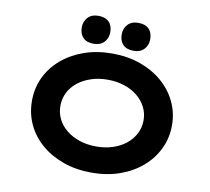

<svg xmlns="http://www.w3.org/2000/svg" viewBox="-96 -1033 1260 1152"><g transform="rotate(10 534.0 -457.0)"><path d="M534.5 10Q440.3 10 362.3 -17.5Q284.3 -45 227 -94Q169.7 -143 138.6 -209.1Q107.4 -275.1 107.4 -352.9Q107.4 -430.6 138.8 -496.7Q170.3 -562.7 227.6 -611.7Q284.9 -660.7 362.6 -688.2Q440.3 -715.7 533.9 -715.7Q627.1 -715.7 704.8 -688.2Q782.6 -660.7 839.9 -611.2Q897.2 -561.7 928.8 -495.7Q960.4 -429.6 960.4 -353.4Q960.4 -276.1 928.8 -210.1Q897.2 -144 839.9 -94.5Q782.6 -45 704.8 -17.5Q627.1 10 534.5 10ZM533.9 -149.5Q589.2 -149.5 635.9 -165Q682.7 -180.5 716.1 -208.1Q749.6 -235.7 768.5 -272.8Q787.3 -309.8 787.3 -352.9Q787.3 -396 768.5 -433Q749.6 -470 716.1 -497.6Q682.7 -525.2 635.9 -540.7Q589.2 -556.2 533.9 -556.2Q478.7 -556.2 432.2 -540.7Q385.8 -525.2 351.5 -497.6Q317.2 -470 298.9 -433Q280.6 -396 280.6 -352.9Q280.6 -309.8 298.9 -272.8Q317.2 -235.7 351.5 -208.1Q385.8 -180.5 432.2 -165Q478.7 -149.5 533.9 -149.5ZM655.3 -753.8Q612.8 -753.8 590.7 -776.4Q568.5 -799 568.5 -838.9Q568.5 -874.8 591.2 -899.4Q614 -924 655.3 -924Q697.8 -924 719.9 -901.7Q742.1 -879.4 742.1 -838.9Q742.1 -803 719.4 -778.4Q696.6 -753.8 655.3 -753.8ZM412 -753.8Q369.5 -753.8 347.4 -776.4Q325.2 -799 325.2 -838.9Q325.2 -874.8 347.9 -899.4Q370.7 -924 412 -924Q454.4 -924 476.6 -901.7Q498.8 -879.4 498.8 -838.9Q498.8 -803 476 -778.4Q453.3 -753.8 412 -753.8Z"/></g></svg>

Font: Lexend Tera
Style: Regular
Weight: 400
Designer: Bonnie Shaver-Troup, Thomas Jockin
Foundry: Lexend
Version: Version 1.007